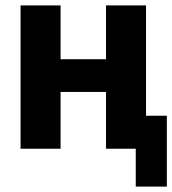

<svg xmlns="http://www.w3.org/2000/svg" viewBox="-20 -550 637 710"><path d="M597 140V-122H520V-530H372V-331H204V-530H56V0H204V-210H372V0H482V140Z"/></svg>

Font: Iosevka Sparkle Heavy
Style: Regular
Weight: 900
Designer: Belleve Invis
Foundry: Belleve Invis
Version: Version 4.5.0; ttfautohint (v1.8.3)